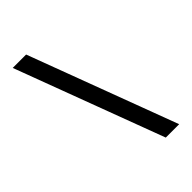

<svg xmlns="http://www.w3.org/2000/svg" viewBox="-273 -933 1146 1146"><g transform="rotate(-45 300.0 -360.0)"><path d="M419 110 67 -830H180L532 110Z"/></g></svg>

Font: JetBrains Mono NL SemiBold
Style: Regular
Weight: 600
Designer: Philipp Nurullin, Konstantin Bulenkov
Foundry: JetBrains
Version: Version 2.304; ttfautohint (v1.8.4.7-5d5b)